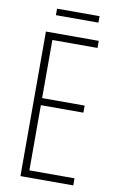

<svg xmlns="http://www.w3.org/2000/svg" viewBox="-93 -883 570 934"><g transform="rotate(10 192.5 -416.5)"><path d="M338 0H77V-714H338V-679H115V-392H325V-357H115V-35H338ZM321 -833V-801H111V-833Z"/></g></svg>

Font: Noto Sans Arabic ExtCond ExtLt
Style: Regular
Weight: 200
Width: 2
Designer: Monotype Design Team, Nadine Chahine, Nizar Qandah and Khaled Hosny
Foundry: Monotype Imaging Inc.
Version: Version 2.012; ttfautohint (v1.8.4.7-5d5b)